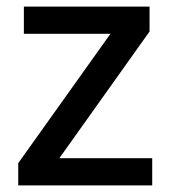

<svg xmlns="http://www.w3.org/2000/svg" viewBox="-20 -559 515 579"><path d="M439 0H35V-67L313 -457H52V-539H431V-464L159 -82H439Z"/></svg>

Font: Noto Sans Ethiopic Medium
Style: Regular
Weight: 500
Designer: Monotype Design Team
Foundry: Monotype Imaging Inc.
Version: Version 2.102; ttfautohint (v1.8.4.7-5d5b)